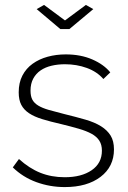

<svg xmlns="http://www.w3.org/2000/svg" viewBox="-20 -750 521 780"><path d="M159 -730 244 -667 329 -730 359 -713 262 -632H225L129 -713ZM243 10Q183 10 128 -10Q73 -30 32 -70L57 -104Q99 -66 144 -48Q189 -30 243 -30Q311 -30 352.5 -58.5Q394 -87 394 -138Q394 -162 383.5 -178.5Q373 -195 352 -206.5Q331 -218 300 -227Q269 -236 228 -246Q184 -256 151.5 -266Q119 -276 98 -290Q77 -304 66.5 -324Q56 -344 56 -375Q56 -414 71 -443Q86 -472 112.5 -491Q139 -510 173.5 -519.5Q208 -529 247 -529Q308 -529 355 -508.5Q402 -488 428 -456L400 -429Q374 -459 332.5 -474Q291 -489 244 -489Q215 -489 189.5 -483Q164 -477 145 -464Q126 -451 115 -430.5Q104 -410 104 -382Q104 -359 111.5 -345Q119 -331 135.5 -321Q152 -311 178 -303.5Q204 -296 240 -287Q289 -275 327 -264Q365 -253 390.5 -237Q416 -221 429.5 -199Q443 -177 443 -143Q443 -73 388.5 -31.5Q334 10 243 10Z"/></svg>

Font: Oxford Sans
Style: Regular
Weight: 300
Designer: Matt McInerney, Pablo Impallari, Rodrigo Fuenzalida
Foundry: Matt McInerney, Pablo Impallari, Rodrigo Fuenzalida
Version: Version 3.000g; ttfautohint (v1.5) -l 8 -r 28 -G 28 -x 14 -D